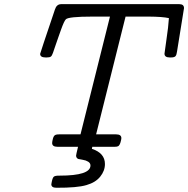

<svg xmlns="http://www.w3.org/2000/svg" viewBox="-20 -698 895 913"><path d="M170.9 -441.9Q170.9 -444.8 241.2 -652.8Q249 -677.7 270 -678.2H833Q855 -678.2 855 -659.2Q855 -658.2 821.8 -453.1Q819.8 -437 814.5 -430.9Q809.1 -424.8 793 -424.8H787.1Q762.2 -424.8 762.2 -442.9Q762.2 -447.8 771.5 -509.8Q780.8 -571.8 783.2 -611.8Q753.4 -618.7 687 -619.1H577.1L437 -59.1H532.2Q557.1 -59.1 557.1 -41Q557.1 -35.2 553 -21Q548.8 -6.8 542 -2.9Q537.1 0 525.9 0H418.9L417 9.8Q479 29.8 479 82Q479 114.3 456.5 142.1Q434.1 169.9 391.1 182.1Q347.2 195.3 248 194.8Q224.1 194.8 224.1 178.2Q224.1 175.3 226.1 167Q230 147 236.1 142.1Q242.2 137.2 259.8 137.2H263.2Q410.2 137.2 410.2 88.9Q410.2 77.6 399.2 70.8Q388.2 64 374 62Q372.1 61 364.5 60.1Q356.9 59.1 353 58.1Q349.1 57.1 345.5 53Q341.8 48.8 341.8 42Q341.8 38.1 351.1 0H252.9Q228 0 228 -18.1Q228 -24.9 231.9 -39.6Q235.8 -54.2 245.1 -57.1Q250 -59.1 261.2 -59.1H362.8L502.9 -619.1H419.9Q304.7 -619.1 293 -606Q289.1 -602.1 283.4 -590.1Q277.8 -578.1 271 -559.1Q264.2 -540 258.1 -522.9Q252 -505.9 243.9 -481.9Q235.8 -458 231.9 -446.8Q227.1 -432.6 221.4 -428.7Q215.8 -424.8 202.1 -424.8H196.8Q170.9 -424.8 170.9 -441.9Z"/></svg>

Font: CMU Concrete
Style: Italic
Weight: 500
Italic angle: -14.04°
Version: Version 0.7.0